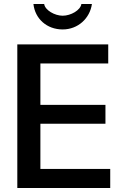

<svg xmlns="http://www.w3.org/2000/svg" viewBox="-20 -945 637 965"><path d="M524 -626V-722H67V0H534V-96H183V-323H510V-418H183V-626ZM148 -925C156 -851 215 -797 295 -797C372 -797 432 -853 442 -925H389C385 -894 336 -866 295 -866C255 -866 206 -894 202 -925Z"/></svg>

Font: Perun Medium
Style: Regular
Weight: 500
Foundry: Copyright (c) Stefan Peev, Context Ltd, 2016
Version: Version 1.089